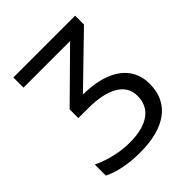

<svg xmlns="http://www.w3.org/2000/svg" viewBox="-200 -838 973 973"><g transform="rotate(-45 286.0 -352.0)"><path d="M36.1 -30.3V-109.9Q84.5 -86.9 136.7 -75Q189 -63 240.7 -63Q334.5 -63 385 -99.1Q435.5 -135.3 435.5 -202.6Q435.5 -268.1 376.7 -301.8Q317.9 -335.4 213.4 -335.4H143.6V-397.9L390.1 -641.1H56.2V-713.9H499V-650.4L244.1 -403.3Q332 -402.8 394.5 -378.9Q457 -355 489.7 -310.1Q522.5 -265.1 522.5 -203.1Q522.5 -100.1 450 -45.2Q377.4 9.8 241.7 9.8Q120.6 9.8 36.1 -30.3Z"/></g></svg>

Font: Viking Open Sans
Style: Regular
Weight: 400
Foundry: Ascender Corporation
Version: Version 2.001